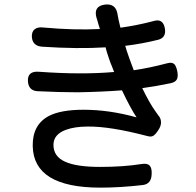

<svg xmlns="http://www.w3.org/2000/svg" viewBox="-20 -812 897 880"><path d="M440 48Q134 48 130 -142Q128 -241 205 -281Q260 -309 363 -309Q481 -309 606 -274Q578 -316 539 -398Q450 -391 336 -389Q254 -389 151 -394Q111 -397 108 -439Q105 -488 160 -483Q353 -469 503 -482Q500 -491 493 -508Q488 -519 486 -525Q483 -533 478 -548Q467 -580 464 -595Q336 -587 173 -598Q129 -601 126 -643Q125 -667 139 -678Q153 -689 178 -686Q319 -673 438 -679Q436 -685 432 -698Q426 -717 424 -726Q424 -727 423 -728Q406 -784 461 -791Q512 -797 519 -745Q522 -725 532 -685Q610 -696 682 -715Q728 -730 736 -680Q742 -640 706 -630Q630 -611 554 -602Q559 -583 571 -550Q572 -546 573 -544L593 -490Q667 -501 746 -522Q769 -528 779 -518Q788 -509 793 -483Q797 -460 790.5 -448Q784 -436 764 -431Q697 -417 632 -408Q666 -338 693 -301Q701 -289 705 -284Q718 -270 718 -251Q718 -233 705 -215L704 -213Q693 -197 686 -192Q676 -184 662 -187Q659 -188 653 -189Q485 -233 383 -232Q323 -232 282 -217Q225 -196 225 -148Q225 -95 278 -71Q330 -47 439 -47Q545 -47 627 -60Q655 -65 666 -53Q677 -41 675 -12Q673 31 635 36Q532 48 440 48Z"/></svg>

Font: GenSenRounded JP M
Style: Regular
Weight: 500
Version: Version 1.501;PS 1;hotconv 16.6.51;makeotf.lib2.5.65220